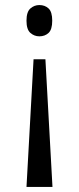

<svg xmlns="http://www.w3.org/2000/svg" viewBox="-20 -561 314 761"><path d="M160 -326 188 180H85L113 -326ZM136 -541Q158 -541 172.5 -527.5Q187 -514 187 -479Q187 -444 172.5 -430.5Q158 -417 136 -417Q116 -417 100.5 -430.5Q85 -444 85 -479Q85 -514 100.5 -527.5Q116 -541 136 -541Z"/></svg>

Font: Noto Serif Bengali ExtraCondensed
Style: Regular
Weight: 400
Width: 2
Designer: Juan Bruce, Universal Thirst, Indian Type Foundry and the Monotype Design Team.
Foundry: Monotype Imaging Inc.
Version: Version 2.003; ttfautohint (v1.8.4.7-5d5b)